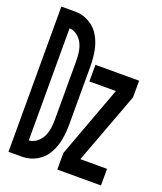

<svg xmlns="http://www.w3.org/2000/svg" viewBox="-136 -824 772 913"><g transform="rotate(20 250.0 -367.5)"><path d="M263 0H484V-84H349L484 -446V-530H263V-446H397L263 -84ZM16 0H88Q126 -1 159.5 -20.5Q193 -40 211.5 -74Q230 -108 236.5 -145Q243 -182 243 -220V-515Q243 -553 236.5 -590.5Q230 -628 211.5 -661.5Q193 -695 159.5 -715Q126 -735 88 -735H16ZM88 -84V-651Q110 -650 128 -636Q146 -622 155.5 -601.5Q165 -581 168 -559Q171 -537 171 -515V-220Q171 -198 168 -176Q165 -154 155.5 -134Q146 -114 128 -99.5Q110 -85 88 -84Z"/></g></svg>

Font: Iosevka SS08 Medium
Style: Regular
Weight: 500
Monospace: yes
Designer: Belleve Invis
Foundry: Belleve Invis
Version: Version 3.4.3; ttfautohint (v1.8.3)